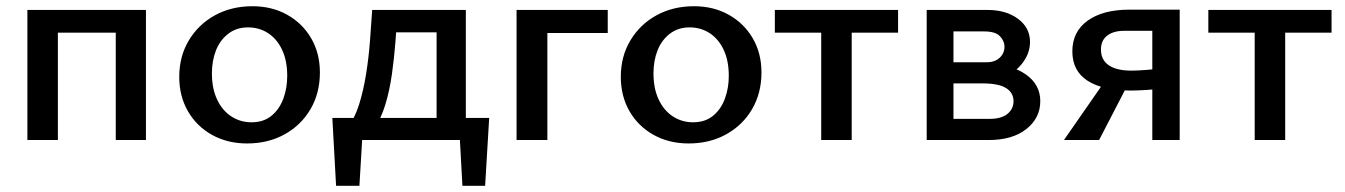

<svg xmlns="http://www.w3.org/2000/svg" viewBox="-20 -450 4323 617"><path d="M352 0V-418H449V0ZM68 0V-418H166V0ZM115 -345V-418H403V-345Z M774 11Q711 11 661.5 -16.5Q612 -44 584 -92.5Q556 -141 556 -203Q556 -269 587 -320.5Q618 -372 671 -401Q724 -430 791 -430Q854 -430 903 -402.5Q952 -375 980 -327Q1008 -279 1008 -217Q1008 -151 978 -99.5Q948 -48 895 -18.5Q842 11 774 11ZM788 -57Q827 -57 852.5 -78Q878 -99 890.5 -133Q903 -167 903 -206Q903 -255 886.5 -290Q870 -325 841.5 -343.5Q813 -362 777 -362Q740 -362 713.5 -341.5Q687 -321 674 -288Q661 -255 661 -214Q661 -165 678 -129.5Q695 -94 724 -75.5Q753 -57 788 -57Z M1098 -42Q1120 -70 1134 -114.5Q1148 -159 1156.5 -212.5Q1165 -266 1169 -319.5Q1173 -373 1176 -418H1258Q1255 -373 1251 -319Q1247 -265 1239.5 -212Q1232 -159 1218.5 -114.5Q1205 -70 1185 -42ZM1060 147 1048 -71H1148L1135 147ZM1090 0 1073 -71H1552L1510 0ZM1466 147 1454 -71H1552L1539 147ZM1383 0V-418H1477V0ZM1225 -346V-418H1426V-346Z M1640 0V-418H1739V0ZM1691 -344V-418H1933V-344Z M2193 11Q2130 11 2080.5 -16.5Q2031 -44 2003 -92.5Q1975 -141 1975 -203Q1975 -269 2006 -320.5Q2037 -372 2090 -401Q2143 -430 2210 -430Q2273 -430 2322 -402.5Q2371 -375 2399 -327Q2427 -279 2427 -217Q2427 -151 2397 -99.5Q2367 -48 2314 -18.5Q2261 11 2193 11ZM2207 -57Q2246 -57 2271.5 -78Q2297 -99 2309.5 -133Q2322 -167 2322 -206Q2322 -255 2305.5 -290Q2289 -325 2260.5 -343.5Q2232 -362 2196 -362Q2159 -362 2132.5 -341.5Q2106 -321 2093 -288Q2080 -255 2080 -214Q2080 -165 2097 -129.5Q2114 -94 2143 -75.5Q2172 -57 2207 -57Z M2619 0V-418H2717V0ZM2470 -345V-418H2866V-345Z M2958 0V-418H3154Q3213 -418 3251.5 -389.5Q3290 -361 3290 -315Q3290 -283 3270.5 -254Q3251 -225 3217.5 -207Q3184 -189 3141 -189L3157 -243Q3231 -243 3277 -210.5Q3323 -178 3323 -125Q3323 -71 3278.5 -35.5Q3234 0 3157 0ZM3044 -68H3160Q3198 -68 3217.5 -84Q3237 -100 3237 -125Q3237 -152 3213 -167Q3189 -182 3137 -182H3018V-250H3152Q3177 -250 3192.5 -264.5Q3208 -279 3208 -300Q3208 -318 3193.5 -333.5Q3179 -349 3143 -349H3044Z M3683 0V-351H3593Q3558 -351 3538 -335.5Q3518 -320 3518 -291Q3518 -257 3543.5 -240Q3569 -223 3616 -223Q3635 -223 3666.5 -225.5Q3698 -228 3723 -232V-167Q3697 -163 3666 -161Q3635 -159 3614 -159Q3524 -159 3475 -190.5Q3426 -222 3426 -285Q3426 -348 3475 -383.5Q3524 -419 3610 -419H3771V0ZM3399 0 3538 -200 3600 -170 3512 0Z M4012 0V-418H4110V0ZM3863 -345V-418H4259V-345Z"/></svg>

Font: Ysabeau Office SemiBold
Style: Regular
Weight: 600
Designer: Christian Thalmann (Catharsis Fonts)
Version: Version 2.001;gftools[0.9.30]; featfreeze: tnum,lnum,ss02